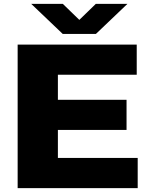

<svg xmlns="http://www.w3.org/2000/svg" viewBox="-20 -970 774 990"><path d="M71 0V-740H685V-584.5H278.5V-455.5H632.5V-300H278.5V-155.5H690V0ZM303.5 -795 141 -950H304L389 -867.5L474 -950H637L474.5 -795Z"/></svg>

Font: Encode Sans Expanded Expanded ExtraBold
Style: Regular
Weight: 800
Width: 7
Designer: Multiple Designers
Foundry: Impallari Type
Version: Version 3.000; ttfautohint (v1.8.3) -l 8 -r 50 -G 200 -x 14 